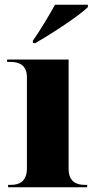

<svg xmlns="http://www.w3.org/2000/svg" viewBox="-20 -786 405 806"><path d="M118 -615V-605H128C195 -643 314 -721 349 -756V-766H211C186 -721 147 -656 118 -615ZM14 0H346V-10H335C301 -10 268 -23 268 -78V-536H10V-526H26C59 -526 93 -513 93 -462V-80C93 -23 60 -10 26 -10H14Z"/></svg>

Font: Noto Serif Display ExtraBold
Style: Regular
Weight: 800
Designer: Monotype Design Team
Foundry: Monotype Imaging Inc.
Version: Version 2.009